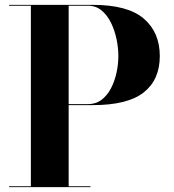

<svg xmlns="http://www.w3.org/2000/svg" viewBox="-20 -770 716 790"><path d="M17.5 -3.5H107V-746.5H17.5V-750H362Q505.5 -750 571.5 -693.5Q637.5 -637 637.5 -539.5Q637.5 -442 571.5 -389.8Q505.5 -337.5 362 -337.5H262.5V-3.5H352V0H17.5ZM342 -746.5H262.5V-341.5H342Q374.5 -341.5 398 -359.5Q421.5 -377.5 436.8 -407Q452 -436.5 459.5 -471.2Q467 -506 467 -539.5Q467 -573 459.5 -609Q452 -645 436.8 -676.2Q421.5 -707.5 398 -727Q374.5 -746.5 342 -746.5Z"/></svg>

Font: Bodoni* 48pt
Style: Bold
Weight: 700
Version: Version 2.3